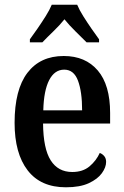

<svg xmlns="http://www.w3.org/2000/svg" viewBox="-20 -786 526 816"><path d="M260 10Q153 10 97.5 -62Q42 -134 42 -264Q42 -405 96.5 -476.5Q151 -548 251 -548Q343 -548 395.5 -486.5Q448 -425 448 -306V-261H163Q164 -154 195.5 -104.5Q227 -55 287 -55Q332 -55 360.5 -79Q389 -103 404 -136Q415 -132 423 -122.5Q431 -113 431 -98Q431 -75 413 -50Q395 -25 357.5 -7.5Q320 10 260 10ZM329 -317Q329 -396 311.5 -443Q294 -490 253 -490Q212 -490 189 -445.5Q166 -401 164 -317ZM107 -619Q121 -638 139 -664Q157 -690 174 -717Q191 -744 200 -766H308Q317 -744 334 -717Q351 -690 369 -664Q387 -638 401 -619V-606H348Q329 -625 301 -652.5Q273 -680 254 -704Q234 -679 207 -653Q180 -627 160 -606H107Z"/></svg>

Font: Noto Serif Khmer Condensed SemiBold
Style: Regular
Weight: 600
Width: 3
Designer: Danh Hong and the Monotype Design Team
Foundry: Monotype Imaging Inc.
Version: Version 2.004; ttfautohint (v1.8.4.7-5d5b)